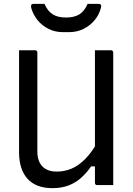

<svg xmlns="http://www.w3.org/2000/svg" viewBox="-20 -961 690 997"><path d="M568 0Q554 0 540 0Q526 0 512 0Q498 0 484 0Q482 0 480 -0.5Q478 -1 477 -2Q476 -3 475 -4.5Q474 -6 473.5 -7.5Q473 -9 473 -11Q473 -97 473 -183Q473 -269 473 -355.5Q473 -442 473 -528Q473 -614 473 -700Q487 -700 501 -700Q515 -700 529 -700Q543 -700 557 -700Q560 -700 562.5 -698.5Q565 -697 566.5 -694.5Q568 -692 568 -689Q568 -616 568 -543Q568 -470 568 -396.5Q568 -323 568 -250Q568 -177 568 -104Q568 -77 568 -51Q568 -25 568 0ZM253 16Q209 16 176.5 3.5Q144 -9 122.5 -33Q101 -57 90 -91.5Q79 -126 79 -170Q79 -234 79 -304.5Q79 -375 79 -450Q79 -525 79 -601Q79 -626 79 -650.5Q79 -675 79 -700Q100 -700 121 -700Q142 -700 163 -700Q167 -700 169 -698.5Q171 -697 172.5 -694.5Q174 -692 174 -689Q174 -604 174 -516Q174 -428 174 -342Q174 -256 174 -175Q174 -124 200 -97Q226 -70 275 -70Q315 -70 352 -85.5Q389 -101 424.5 -137.5Q460 -174 494 -236V-97H453Q429 -62 400 -36.5Q371 -11 334.5 2.5Q298 16 253 16ZM435 -941Q449 -941 463 -941Q477 -941 491 -941Q501 -941 504 -936Q507 -931 504 -920Q495 -885 471.5 -856.5Q448 -828 414 -811Q380 -794 338 -794H308Q266 -794 232 -811Q198 -828 175 -856.5Q152 -885 142 -920Q140 -931 142.5 -936Q145 -941 155 -941Q169 -941 183 -941Q197 -941 211 -941Q228 -902 254.5 -886Q281 -870 323 -870Q365 -870 391.5 -886Q418 -902 435 -941Z"/></svg>

Font: Recursive
Style: Regular
Weight: 400
Version: Version 1.085